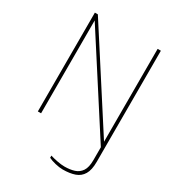

<svg xmlns="http://www.w3.org/2000/svg" viewBox="-227 -860 1118 1232"><g transform="rotate(30 332.5 -244.5)"><path d="M432 243Q407 243 376 235.5Q345 228 325 218V202Q347 209 378 215Q409 221 432 221Q473 221 504.5 211Q536 201 554.5 173.5Q573 146 573 92V-22H597V92Q597 151 577.5 184Q558 217 521 230Q484 243 432 243ZM108 0V-732H130L573 -44V-732H597V0H575L132 -688V0Z"/></g></svg>

Font: Exo Thin Thin
Style: Regular
Weight: 250
Version: Version 2.000